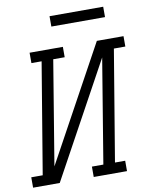

<svg xmlns="http://www.w3.org/2000/svg" viewBox="-111 -985 830 1057"><g transform="rotate(-10 304.5 -457.0)"><path d="M-13 0V-58H51L154 -677H97V-735H283V-677H219L123 -95L473 -735H622V-677H558L455 -58H512V0H326V-58H390L486 -640L136 0ZM240 -856V-914H540V-856Z"/></g></svg>

Font: Iosevka Slab LtExObl
Style: Regular
Weight: 300
Width: 7
Italic angle: -9°
Monospace: yes
Designer: Belleve Invis
Foundry: Belleve Invis
Version: Version 11.1.0; ttfautohint (v1.8.3)